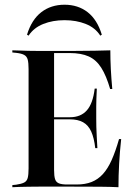

<svg xmlns="http://www.w3.org/2000/svg" viewBox="-20 -781 576 801"><path d="M142.7 -2.4Q119.4 -2.4 98 -2Q76.6 -1.6 60.1 -1.2Q43.5 -0.8 31.5 0V-8.9L47.6 -10.5Q69.4 -13.7 80.6 -19.4Q91.9 -25 95.6 -38.7Q99.2 -52.4 99.2 -78.2V-492.7Q99.2 -518.5 95.6 -532.3Q91.9 -546 80.6 -552Q69.4 -558.1 47.6 -560.5L31.5 -562.1V-571Q43.5 -571 60.1 -570.2Q76.6 -569.4 98 -569Q119.4 -568.5 142.7 -568.5H153.2H280.6Q337.1 -568.5 375.8 -569.4Q414.5 -570.2 440.3 -571Q440.3 -533.9 442.3 -493.5Q444.4 -453.2 448.4 -409.7H439.5Q423.4 -465.3 402.4 -498.4Q381.5 -531.5 350 -545.6Q318.5 -559.7 271 -559.7H205.6V-71.8Q205.6 -46.8 209.7 -33.9Q213.7 -21 225.8 -16.1Q237.9 -11.3 259.7 -11.3H300Q335.5 -11.3 362.1 -21.8Q388.7 -32.3 409.3 -54.8Q429.8 -77.4 446 -113.7Q462.1 -150 476.6 -200.8H485.5Q479.8 -148.4 477 -98Q474.2 -47.6 474.2 0Q442.7 -1.6 397.6 -2Q352.4 -2.4 284.7 -2.4H153.2ZM180.6 -283.1V-291.9H339.5V-283.1ZM377.4 -162.9Q372.6 -205.6 360.5 -232.3Q348.4 -258.9 326.6 -271Q304.8 -283.1 271.8 -283.1V-291.9Q316.9 -291.9 342.3 -320.6Q367.7 -349.2 375 -411.3H383.9Q381.5 -362.1 381.5 -335.9Q381.5 -309.7 381.5 -287.1Q381.5 -269.4 381.9 -251.6Q382.3 -233.9 383.5 -212.9Q384.7 -191.9 386.3 -162.9ZM249.2 -761.3Q305.6 -761.3 345.6 -730.2Q385.5 -699.2 404.8 -636.3L398.4 -632.3Q377.4 -665.3 337.9 -681Q298.4 -696.8 249.2 -696.8Q200 -696.8 160.5 -681Q121 -665.3 99.2 -632.3L92.7 -636.3Q112.1 -699.2 152.4 -730.2Q192.7 -761.3 249.2 -761.3Z"/></svg>

Font: Playfair 144pt SemiCondensed SemiBold
Style: Regular
Weight: 600
Width: 4
Designer: Claus Eggers Sørensen
Foundry: Claus Eggers Sørensen
Version: Version 2.203